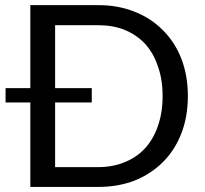

<svg xmlns="http://www.w3.org/2000/svg" viewBox="-20 -737 809 757"><path d="M367.2 -78.1Q424.8 -78.1 471.7 -97.7Q518.6 -116.2 551.8 -152.3Q585 -188.5 602.5 -240.2Q621.1 -292 621.1 -358.4Q621.1 -423.8 602.5 -475.6Q585 -528.3 551.8 -564.5Q518.6 -599.6 471.7 -619.1Q424.8 -637.7 367.2 -637.7Q310.5 -637.7 197.3 -637.7Q197.3 -576.2 197.3 -389.6Q233.4 -389.6 341.8 -389.6Q341.8 -376 341.8 -333Q305.7 -333 197.3 -333Q197.3 -269.5 197.3 -78.1Q239.3 -78.1 367.2 -78.1ZM367.2 -716.8Q446.3 -716.8 511.7 -690.4Q576.2 -665 623 -617.2Q669.9 -570.3 695.3 -504.9Q720.7 -438.5 720.7 -358.4Q720.7 -277.3 695.3 -211.9Q669.9 -145.5 623 -98.6Q576.2 -51.8 511.7 -25.4Q446.3 0 367.2 0Q278.3 0 99.6 0Q99.6 -83 99.6 -333Q75.2 -333 2 -333Q2 -341.8 2 -369.1Q2 -374 2 -389.6Q26.4 -389.6 99.6 -389.6Q99.6 -471.7 99.6 -716.8Q166 -716.8 367.2 -716.8Z"/></svg>

Font: Lato
Style: Regular
Weight: 400
Designer: Lukasz Dziedzic with Adam Twardoch and Botio Nikoltchev
Version: Version 2.015; 2015-08-06; http://www.latofonts.com/